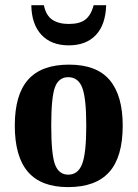

<svg xmlns="http://www.w3.org/2000/svg" viewBox="-20 -725 540 754"><path d="M461.9 -231.9Q461.9 -108.4 408.9 -49.3Q356 9.8 247.1 9.8Q141.6 9.8 89.8 -50Q38.1 -109.9 38.1 -231.9Q38.1 -353.5 90.6 -412.4Q143.1 -471.2 251 -471.2Q359.9 -471.2 410.9 -410.4Q461.9 -349.6 461.9 -231.9ZM318.8 -231.9Q318.8 -339.4 303 -380.6Q287.1 -421.9 248 -421.9Q210.4 -421.9 195.8 -382.3Q181.2 -342.8 181.2 -231.9Q181.2 -119.1 196 -79.1Q210.9 -39.1 248 -39.1Q286.6 -39.1 302.7 -81.3Q318.8 -123.5 318.8 -231.9ZM250 -546.9Q181.2 -546.9 142.6 -588.4Q104 -629.9 103 -704.6H152.3Q160.6 -664.1 185.5 -647.5Q210.4 -630.9 250 -630.9Q292.5 -630.9 314.9 -647.9Q337.4 -665 347.7 -704.6H397Q394.5 -627.4 356.2 -587.2Q317.9 -546.9 250 -546.9Z"/></svg>

Font: Liberation Serif
Style: Bold
Weight: 700
Designer: Steve Matteson
Foundry: Ascender Corporation
Version: Version 2.1.5